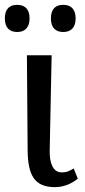

<svg xmlns="http://www.w3.org/2000/svg" viewBox="-43 -764 349 792"><path d="M218 -632C246 -632 269 -647 269 -688C269 -730 246 -744 218 -744C189 -744 167 -730 167 -688C167 -647 189 -632 218 -632ZM28 -632C56 -632 79 -647 79 -688C79 -730 56 -744 28 -744C-1 -744 -23 -730 -23 -688C-23 -647 -1 -632 28 -632ZM184 8C226 8 260 -12 278 -27L261 -69C243 -59 234 -53 211 -53C175 -53 161 -93 162 -142L170 -536H68L71 -145C72 -44 97 8 184 8Z"/></svg>

Font: Noto Serif
Style: Regular
Weight: 400
Designer: Monotype Design Team
Foundry: Monotype Imaging Inc.
Version: Version 2.015